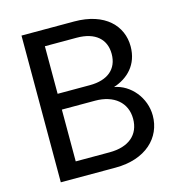

<svg xmlns="http://www.w3.org/2000/svg" viewBox="-104 -789 821 881"><g transform="rotate(-15 306.5 -348.5)"><path d="M473 -196C473 -120 420 -75 329 -75H168V-321H326C415 -321 473 -273 473 -196ZM455 -509C455 -437 406 -396 321 -396H168V-622H319C408 -622 455 -578 455 -509ZM564 -187C564 -272 502 -346 426 -359C494 -381 548 -433 548 -520C548 -617 474 -697 327 -697H77V0H337C481 0 564 -82 564 -187Z"/></g></svg>

Font: Matrixport Regular
Style: Regular
Weight: 400
Designer: Ninad Kale (Devanagari), Jonny Pinhorn (Latin)
Foundry: Indian Type Foundry
Version: Version 3.200;PS 1.000;hotconv 16.6.54;makeotf.lib2.5.65590